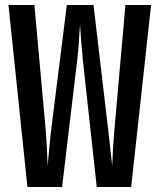

<svg xmlns="http://www.w3.org/2000/svg" viewBox="-20 -750 640 770"><path d="M90 0H229L290 -512C295 -551 298 -614 301 -651C303 -614 308 -551 312 -512L368 0H506L586 -730H483L438 -220C435 -185 431 -123 430 -85C426 -123 419 -185 415 -220L355 -730H248L184 -220C180 -185 175 -123 171 -85C170 -123 167 -185 164 -220L118 -730H14Z"/></svg>

Font: JetBrains Mono
Style: Bold
Weight: 558
Monospace: yes
Designer: Philipp Nurullin, Konstantin Bulenkov
Foundry: JetBrains
Version: Version 2.305